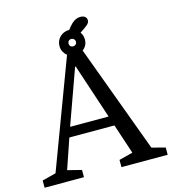

<svg xmlns="http://www.w3.org/2000/svg" viewBox="-135 -999 988 1103"><g transform="rotate(-15 359.0 -447.5)"><path d="M286 -763Q286 -795 308 -817Q330 -839 361 -839Q362 -839 362.5 -839Q363 -839 364 -839Q380 -860 392.5 -872Q405 -884 418 -889.5Q431 -895 445 -895Q462 -895 472 -887Q482 -879 482 -865Q482 -851 468 -839Q454 -827 423 -807Q437 -788 437 -763Q437 -726 408 -705L645 -64L725 -43V0H450V-43L532 -64L473 -242H205L144 -64L227 -43V0H-7V-43L75 -64L315 -704Q302 -715 294 -730Q286 -745 286 -763ZM342 -626 225 -300H454L346 -626ZM340 -763Q340 -754 346 -748Q352 -742 361 -742Q371 -742 377.5 -748Q384 -754 384 -763Q384 -773 377.5 -779.5Q371 -786 361 -786Q352 -786 346 -779.5Q340 -773 340 -763Z"/></g></svg>

Font: Domine
Style: Regular
Weight: 400
Designer: Pablo Impallari, Rodrigo Fuenzalida, Brenda Gallo
Foundry: Pablo Impallari, Rodrigo Fuenzalida, Brenda Gallo
Version: Version 2.000